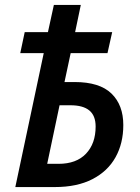

<svg xmlns="http://www.w3.org/2000/svg" viewBox="-20 -757 565 777"><path d="M157 -542H62L80 -627H174L198 -737H307L284 -627H434L415 -542H266L241 -425H282Q383 -425 431 -378.5Q479 -332 479 -251Q479 -177 447.5 -120.5Q416 -64 354 -32Q292 0 202 0H42ZM217 -94Q289 -94 328 -135Q367 -176 367 -245Q367 -289 341.5 -310Q316 -331 265 -331H221L171 -94Z"/></svg>

Font: Noto Sans UI NarrowMedium
Style: Italic
Weight: 500
Width: 4
Italic angle: -12°
Designer: Monotype Design Team
Foundry: Monotype Imaging Inc.
Version: Version 1.001